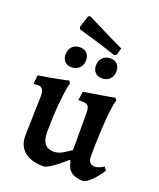

<svg xmlns="http://www.w3.org/2000/svg" viewBox="-154 -928 854 1034"><g transform="rotate(20 273.0 -411.5)"><path d="M79 -340Q79 -365 71 -377.5Q63 -390 44 -390Q36 -390 27.5 -388.5Q19 -387 19 -387L24 -439Q53 -443 83 -448.5Q113 -454 138.5 -459Q164 -464 179.5 -467.5Q195 -471 195 -471L203 -455Q198 -443 193.5 -413.5Q189 -384 185 -343.5Q181 -303 179 -258Q177 -213 177 -168Q177 -82 245 -82Q271 -82 295.5 -96.5Q320 -111 341 -126V-338Q341 -368 331.5 -378.5Q322 -389 295 -389Q292 -389 284.5 -388.5Q277 -388 276 -388L283 -439Q314 -444 345 -449Q376 -454 402 -458.5Q428 -463 444 -466Q460 -469 460 -469L469 -454Q462 -439 456 -390Q450 -341 446.5 -271Q443 -201 443 -124Q443 -104 453 -93Q463 -82 480 -82Q493 -82 505 -87Q517 -92 524 -96.5Q531 -101 531 -101L546 -82Q546 -82 537 -69Q528 -56 513.5 -38Q499 -20 481.5 -5.5Q464 9 447 12Q359 12 349 -66L342 -70Q301 -33 268 -11Q235 11 222 11Q150 11 111.5 -20.5Q73 -52 73 -111ZM375 -682Q334 -696 294 -708.5Q254 -721 222.5 -730Q191 -739 172.5 -744.5Q154 -750 154 -750L149 -762L171 -830L182 -835Q182 -835 201 -825.5Q220 -816 251 -800.5Q282 -785 320.5 -766Q359 -747 398 -729L387 -690ZM180 -542Q154 -542 140.5 -557.5Q127 -573 127 -597Q127 -624 143.5 -641.5Q160 -659 188 -659Q214 -659 228 -643.5Q242 -628 242 -604Q242 -577 225 -559.5Q208 -542 180 -542ZM355 -542Q329 -542 315 -557.5Q301 -573 301 -597Q301 -624 318 -641.5Q335 -659 363 -659Q389 -659 402.5 -643.5Q416 -628 416 -604Q416 -577 399.5 -559.5Q383 -542 355 -542Z"/></g></svg>

Font: Alegreya SemiBold
Style: Regular
Weight: 600
Designer: Juan Pablo del Peral
Foundry: Huerta Tipografica
Version: Version 2.009